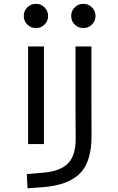

<svg xmlns="http://www.w3.org/2000/svg" viewBox="-20 -764 626 1018"><path d="M126 234.4 122.1 159.2 215.8 150.9Q302.7 142.6 342.3 100.3Q381.8 58.1 381.3 -30.3L380.4 -170.9V-517.6H464.8V-187.5L465.3 -45.9Q466.3 92.3 404.1 155.3Q341.8 218.3 206.1 228.5ZM128.9 0V-517.6H212.9V0ZM170.4 -615.2Q143.6 -615.2 124.8 -633.8Q106 -652.3 106 -679.2Q106 -706.1 124.8 -724.9Q143.6 -743.7 170.4 -743.7Q197.3 -743.7 216.1 -724.9Q234.9 -706.1 234.9 -679.2Q234.9 -652.3 216.1 -633.8Q197.3 -615.2 170.4 -615.2ZM421.9 -615.2Q395 -615.2 376.2 -633.8Q357.4 -652.3 357.4 -679.2Q357.4 -706.1 376.2 -724.9Q395 -743.7 421.9 -743.7Q448.7 -743.7 467.5 -724.9Q486.3 -706.1 486.3 -679.2Q486.3 -652.3 467.5 -633.8Q448.7 -615.2 421.9 -615.2Z"/></svg>

Font: CaskaydiaMono NF SemiLight
Style: Regular
Weight: 350
Designer: Aaron Bell
Foundry: Saja Typeworks
Version: Version 2111.001; ttfautohint (v1.8.4);Nerd Fonts 3.1.1